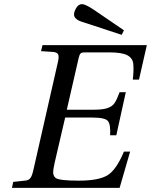

<svg xmlns="http://www.w3.org/2000/svg" viewBox="-20 -911 732 931"><path d="M339 -841Q339 -855 350 -873Q361 -891 378 -891Q394 -891 436 -863L581 -764L570 -742L400 -798Q376 -805 365.5 -809.5Q355 -814 347 -822Q339 -830 339 -841ZM38 0 44 -29 100 -35Q118 -36 126.5 -46.5Q135 -57 141 -83L261 -611Q267 -637 262 -647Q257 -657 239 -659L179 -663L186 -692H692L654 -525H624Q629 -570 626.5 -599.5Q624 -629 597.5 -643Q571 -657 510 -657H389Q376 -657 370.5 -651.5Q365 -646 361 -628L304 -379H435Q479 -379 501.5 -387Q524 -395 535 -410.5Q546 -426 560 -464H590L544 -255H514Q517 -308 503 -324.5Q489 -341 427 -341H296L245 -122Q237 -87 238 -72Q239 -57 250 -48Q267 -35 362 -35Q458 -35 501 -61Q544 -87 581 -176H611L560 0Z"/></svg>

Font: Heuristica
Style: Italic
Weight: 400
Italic angle: -13°
Version: Version 1.0.2